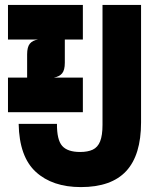

<svg xmlns="http://www.w3.org/2000/svg" viewBox="-20 -747 640 782"><path d="M12.5 -290V-431H90.5V-525.5Q90.5 -555.5 101.5 -569Q112.5 -582.5 135 -586H12.5V-727H317.5V-586H244V-491.5Q244 -461.5 233 -448.2Q222 -435 199.5 -431H317.5V-290ZM309.5 15Q193.5 15 126 -46.8Q58.5 -108.5 56 -242.5H212Q211.5 -177.5 233.2 -152.8Q255 -128 306.5 -128Q337.5 -128 357.8 -137.5Q378 -147 387.8 -171.2Q397.5 -195.5 397.5 -238.5V-727H554.5V-248.5Q554.5 -115.5 494 -50.2Q433.5 15 309.5 15Z"/></svg>

Font: Spline Sans Mono
Style: Regular
Weight: 400
Monospace: yes
Designer: Eben Sorkin, Mirko Velimirovic
Foundry: Sorkin Type
Version: Version 1.004